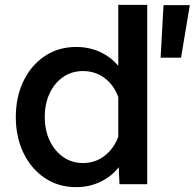

<svg xmlns="http://www.w3.org/2000/svg" viewBox="-20 -757 800 789"><path d="M293 -564Q347 -564 392 -543Q437 -522 466 -486V-737H585V0H471L468 -70Q440 -33 394 -10.5Q348 12 293 12Q220 12 164 -25.5Q108 -63 76.5 -128.5Q45 -194 45 -276Q45 -359 76.5 -424Q108 -489 164 -526.5Q220 -564 293 -564ZM321 -87Q371 -87 409.5 -116.5Q448 -146 466 -195V-358Q448 -408 409.5 -436.5Q371 -465 321 -465Q275 -465 239.5 -440.5Q204 -416 184 -373.5Q164 -331 164 -276Q164 -222 184 -179.5Q204 -137 239.5 -112Q275 -87 321 -87ZM640 -520 652 -736H760L724 -520Z"/></svg>

Font: Azeret Mono Thin Medium
Style: Regular
Weight: 500
Version: Version 1.002